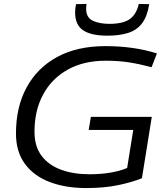

<svg xmlns="http://www.w3.org/2000/svg" viewBox="-20 -944 843 974"><path d="M417 10Q313 10 232.5 -20.5Q152 -51 106.5 -112.5Q61 -174 61 -267Q61 -401 115 -500.5Q169 -600 270 -655Q371 -710 515 -710Q659 -710 776 -673L749 -603Q689 -619 635.5 -627.5Q582 -636 516 -636Q405 -636 324 -591Q243 -546 199 -465Q155 -384 155 -276Q155 -201 191 -153.5Q227 -106 290 -83Q353 -60 433 -60Q492 -60 541.5 -68.5Q591 -77 625 -92L656 -285H430L441 -351H750L700 -40Q652 -20 580.5 -5Q509 10 417 10ZM525 -763Q442 -763 401.5 -790.5Q361 -818 361 -881Q361 -903 366 -923L419 -924Q417 -911 417 -897Q418 -854 451.5 -838.5Q485 -823 535 -823Q604 -823 638 -847Q672 -871 684 -924L737 -923Q727 -860 700.5 -825.5Q674 -791 630 -777Q586 -763 525 -763Z"/></svg>

Font: Georama Extended
Style: Italic
Weight: 400
Width: 7
Italic angle: -9°
Designer: Jean-Baptiste Levee
Foundry: Production Type
Version: Version 1.000